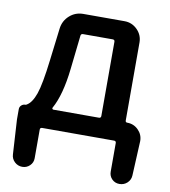

<svg xmlns="http://www.w3.org/2000/svg" viewBox="-83 -619 782 884"><g transform="rotate(10 308.0 -177.0)"><path d="M170.9 -98.6Q168.9 -95.7 170.9 -92.8Q172.9 -89.8 175.8 -89.8H388.7Q398.4 -89.8 398.4 -99.6V-446.3Q398.4 -456.1 388.7 -456.1H250Q240.2 -456.1 239.3 -446.3L221.7 -288.1Q208 -165 170.9 -98.6ZM512.7 -98.6Q512.7 -89.8 521.5 -89.8Q551.8 -89.8 573.2 -68.4Q594.7 -46.9 594.7 -16.6L586.9 145.5Q585.9 166 570.8 180.2Q555.7 194.3 534.2 194.3Q513.7 194.3 499.5 180.2Q485.4 166 485.4 145.5V11.7Q485.4 2 475.6 2H139.6Q129.9 2 129.9 11.7V145.5Q129.9 166 115.2 180.2Q100.6 194.3 80.1 194.3Q59.6 194.3 44.4 180.2Q29.3 166 28.3 145.5L18.6 -16.6V-64.5Q18.6 -75.2 26.4 -82.5Q34.2 -89.8 44.9 -89.8Q47.9 -89.8 50.8 -91.8Q75.2 -105.5 91.3 -151.4Q107.4 -197.3 121.1 -312.5L139.6 -463.9Q144.5 -500 171.4 -523.9Q198.2 -547.9 235.4 -547.9H427.7Q462.9 -547.9 487.8 -522.9Q512.7 -498 512.7 -462.9Z"/></g></svg>

Font: Gen Jyuu GothicX Medium
Style: Regular
Weight: 500
Designer: Ryoko NISHIZUKA (kana &amp; ideographs); Paul D. Hunt (Latin, Greek &amp; Cyrillic); Wenlong ZHANG (bopomofo); Sandoll C
Version: Version 1.058.20140828